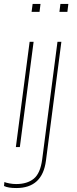

<svg xmlns="http://www.w3.org/2000/svg" viewBox="-49 -740 389 966"><path d="M30.8 0 100.1 -529.8H120.1L50.8 0ZM154.8 -720.2 149.9 -680.2H109.9L115.2 -720.2ZM163.1 63 240.2 -529.8H259.8L182.1 68.8Q164.1 206.1 33.2 206.1Q-8.3 206.1 -28.8 195.8L-26.9 175.8Q-20 179.2 -2.4 182.6Q15.1 186 32.2 186Q87.9 186 120.8 159.2Q153.8 132.3 163.1 63ZM294.9 -720.2 290 -680.2H250L254.9 -720.2Z"/></svg>

Font: Cooper Hewitt
Style: Thin Italic
Weight: 702
Designer: Village Type and Design LLC
Foundry: Cooper Hewitt Smithsonian Design Museum
Version: 1.000